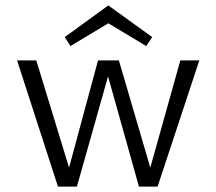

<svg xmlns="http://www.w3.org/2000/svg" viewBox="-20 -689 798 709"><path d="M240 -519 219 -552 380 -669 542 -552 520 -519 380 -603ZM716 -466 562 0H493L379 -407L264 0H194L43 -466H114L235 -70L342 -466H419L535 -70L646 -466Z"/></svg>

Font: Ysabeau SC
Style: Regular
Weight: 400
Designer: Christian Thalmann (Catharsis Fonts)
Version: Version 0.003